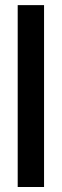

<svg xmlns="http://www.w3.org/2000/svg" viewBox="-20 -748 247 768"><path d="M156.2 -727.5V0H50.8V-727.5Z"/></svg>

Font: Inter Tight Medium
Style: Regular
Weight: 500
Designer: Rasmus Andersson
Foundry: rsms
Version: Version 3.004; ttfautohint (v1.8.4.7-5d5b)